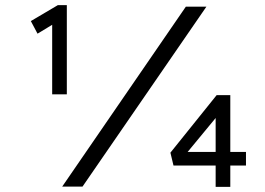

<svg xmlns="http://www.w3.org/2000/svg" viewBox="-20 -726 1032 747"><path d="M183 -359V-654L192 -635L126 -595L100 -644L205 -706H240V-359H212Q206 -359 199 -359Q192 -359 183 -359ZM222 0 703 -700H783L301 0ZM864 -135H937V-82H864ZM687 -107 677 -135H846L819 -120V-313L848 -302ZM876 1H819V-97L849 -82H655L643 -132L823 -356H876Z"/></svg>

Font: Lexend Peta Light
Style: Regular
Weight: 300
Version: Version 1.007